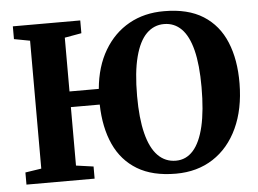

<svg xmlns="http://www.w3.org/2000/svg" viewBox="-53 -820 1208 898"><g transform="rotate(-5 551.0 -371.0)"><path d="M738 10Q628.5 10 557 -33Q485.5 -76 449.2 -155.2Q413 -234.5 410.5 -343H275V-68.5L356.5 -57V0H36.5V-57L112 -68.5V-669L37.5 -683V-743H354V-683L275 -669V-416.5H412.5Q422 -521 466.8 -596.5Q511.5 -672 583.5 -712.2Q655.5 -752.5 748 -752Q860 -752 931.5 -706.8Q1003 -661.5 1037.2 -578.8Q1071.5 -496 1070.5 -384Q1069.5 -264 1028.2 -175.2Q987 -86.5 912.5 -38.2Q838 10 738 10ZM743 -50.5Q791 -50.5 824.2 -87.8Q857.5 -125 874.8 -199Q892 -273 892 -383Q892 -488 874.8 -556.5Q857.5 -625 824 -658.5Q790.5 -692 742.5 -692Q695 -692 660.2 -657.5Q625.5 -623 606.8 -551.2Q588 -479.5 588 -367.5Q588 -262.5 605.8 -192Q623.5 -121.5 658.2 -86Q693 -50.5 743 -50.5Z"/></g></svg>

Font: Merriweather 36pt ExtraBold
Style: Regular
Weight: 800
Designer: Eben Sorkin
Foundry: Eben Sorkin
Version: Version 2.100